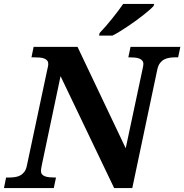

<svg xmlns="http://www.w3.org/2000/svg" viewBox="-43 -951 932 971"><path d="M534.2 0 263.2 -565.9 168.9 -118.2Q166.5 -106.9 165.3 -98.9Q164.1 -90.8 164.1 -86.9Q164.1 -76.2 169.4 -69.6Q174.8 -63 184.6 -59.3Q194.3 -55.7 207.8 -54.4Q221.2 -53.2 236.8 -53.2H240.2L229 0H-22.9L-12.2 -53.2H1Q16.6 -53.2 31.5 -55.2Q46.4 -57.1 58.6 -63.5Q70.8 -69.8 79.8 -81.5Q88.9 -93.3 92.8 -112.8L194.8 -592.8Q201.2 -618.7 201.2 -627Q201.2 -637.7 195.8 -644.5Q190.4 -651.4 180.9 -655Q171.4 -658.7 158 -659.9Q144.5 -661.1 128.9 -661.1H116.2L127 -713.9H349.1L592.8 -201.2L676.8 -596.2Q682.1 -619.1 682.1 -627Q682.1 -637.7 676.5 -644.5Q670.9 -651.4 661.1 -655Q651.4 -658.7 637.9 -659.9Q624.5 -661.1 608.9 -661.1H606L617.2 -713.9H869.1L857.9 -661.1H845.2Q829.6 -661.1 814.7 -658.9Q799.8 -656.7 787.6 -650.4Q775.4 -644 766.4 -632.3Q757.3 -620.6 752.9 -601.1L626 0ZM460.9 -784.2Q474.6 -798.3 490.7 -816.9Q506.8 -835.4 522.7 -855.2Q538.6 -875 553.5 -894.5Q568.4 -914.1 580.1 -931.2H736.8L733.9 -920.9Q726.1 -912.1 712.4 -900.1Q698.7 -888.2 681.4 -874.5Q664.1 -860.8 644.3 -846.4Q624.5 -832 604 -818.4Q583.5 -804.7 563.5 -792.2Q543.5 -779.8 525.9 -771H458Z"/></svg>

Font: Droid Serif
Style: Bold Italic
Weight: 700
Italic angle: -12°
Designer: Monotype Design team
Foundry: Monotype Imaging Inc.
Version: Version 1.03